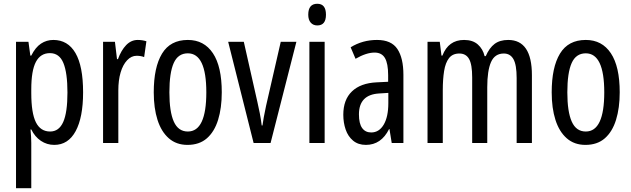

<svg xmlns="http://www.w3.org/2000/svg" viewBox="-20 -759 3351 1019"><path d="M263 -547Q340 -547 380.5 -477.5Q421 -408 421 -269Q421 -136 381.5 -63Q342 10 268 10Q229 10 197 -11.5Q165 -33 146 -72H142Q144 -51 145 -33Q146 -15 146 0V240H65V-537H131L141 -464H146Q168 -508 197.5 -527.5Q227 -547 263 -547ZM245 -477Q195 -477 170.5 -430.5Q146 -384 146 -285V-265Q146 -159 170.5 -110Q195 -61 246 -61Q293 -61 315.5 -111.5Q338 -162 338 -268Q338 -372 316.5 -424.5Q295 -477 245 -477Z M711 -547Q735 -547 757 -540L745 -456Q728 -463 705 -463Q677 -463 654.5 -439Q632 -415 620 -374Q608 -333 608 -280V0H527V-537H590L601 -445H606Q623 -492 649.5 -519.5Q676 -547 711 -547Z M1157 -269Q1157 -186 1137.5 -123Q1118 -60 1078 -25Q1038 10 975 10Q916 10 876 -25Q836 -60 816 -122.5Q796 -185 796 -269Q796 -402 840 -474.5Q884 -547 977 -547Q1063 -547 1110 -476.5Q1157 -406 1157 -269ZM879 -269Q879 -166 902.5 -113.5Q926 -61 977 -61Q1075 -61 1075 -269Q1075 -476 977 -476Q925 -476 902 -424.5Q879 -373 879 -269Z M1326 0 1191 -537H1274L1346 -218Q1353 -188 1359 -157Q1365 -126 1369 -93H1373Q1375 -110 1380 -137Q1385 -164 1392 -197L1470 -537H1553L1416 0Z M1664 -739Q1710 -739 1710 -681Q1710 -624 1664 -624Q1642 -624 1629 -639Q1616 -654 1616 -681Q1616 -739 1664 -739ZM1703 -537V0H1622V-537Z M1981 -547Q2057 -547 2089 -499Q2121 -451 2121 -362V0H2059L2047 -74H2045Q2003 10 1922 10Q1881 10 1854 -12.5Q1827 -35 1814.5 -71.5Q1802 -108 1802 -150Q1802 -230 1848 -274Q1894 -318 1979 -322L2040 -325V-360Q2040 -422 2023 -451Q2006 -480 1968 -480Q1924 -480 1867 -447L1841 -508Q1904 -547 1981 -547ZM1993 -263Q1885 -257 1885 -152Q1885 -103 1902 -79.5Q1919 -56 1950 -56Q1992 -56 2016.5 -97.5Q2041 -139 2041 -212V-266Z M2677 -547Q2803 -547 2803 -360V0H2722V-345Q2722 -415 2705 -445Q2688 -475 2654 -475Q2606 -475 2586 -429.5Q2566 -384 2566 -296V0H2486V-348Q2486 -417 2469.5 -446Q2453 -475 2418 -475Q2382 -475 2363 -450.5Q2344 -426 2337 -382Q2330 -338 2330 -281V0H2249V-537H2314L2323 -464H2328Q2360 -547 2443 -547Q2489 -547 2516 -523Q2543 -499 2552 -461H2558Q2577 -505 2605 -526Q2633 -547 2677 -547Z M3269 -269Q3269 -186 3249.5 -123Q3230 -60 3190 -25Q3150 10 3087 10Q3028 10 2988 -25Q2948 -60 2928 -122.5Q2908 -185 2908 -269Q2908 -402 2952 -474.5Q2996 -547 3089 -547Q3175 -547 3222 -476.5Q3269 -406 3269 -269ZM2991 -269Q2991 -166 3014.5 -113.5Q3038 -61 3089 -61Q3187 -61 3187 -269Q3187 -476 3089 -476Q3037 -476 3014 -424.5Q2991 -373 2991 -269Z"/></svg>

Font: Noto Sans Georgian ExtraCondensed
Style: Regular
Weight: 400
Width: 2
Designer: Monotype Design Team, Akaki Razmadze
Foundry: Google LLC
Version: Version 2.005; ttfautohint (v1.8.4.7-5d5b)